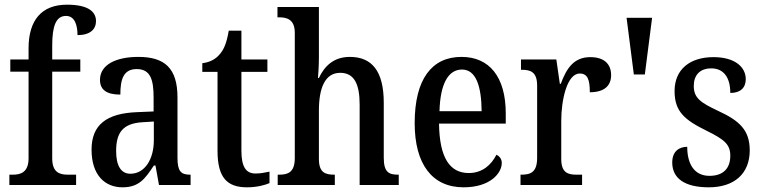

<svg xmlns="http://www.w3.org/2000/svg" viewBox="-20 -790 3255 820"><path d="M20 0H305V-44H270C235 -44 203 -53 203 -114V-484H323V-536H203V-595C203 -679 219 -722 262 -722C301 -722 311 -679 311 -640C365 -640 390 -665 390 -700C390 -738 360 -770 266 -770C158 -770 102 -704 102 -584V-536H24V-484H102V-114C102 -53 67 -44 35 -44H20Z M503 10C574 10 600 -27 637 -83H644L659 0H794V-44H791C752 -44 738 -60 738 -116V-374C738 -500 682 -547 571 -547C476 -547 407 -514 407 -449C407 -406 436 -386 494 -386C494 -451 507 -495 564 -495C624 -495 636 -447 636 -373V-314L565 -311C435 -306 371 -257 371 -151C371 -41 429 10 503 10ZM537 -48C495 -48 476 -85 476 -145C476 -223 504 -263 589 -268L637 -271V-191C637 -108 597 -48 537 -48Z M1035 10C1078 10 1113 0 1131 -8V-57C1112 -53 1094 -49 1071 -49C1030 -49 1011 -78 1011 -147V-483H1122V-536H1011V-659H957C948 -607 937 -580 919 -559C901 -537 876 -524 844 -520V-483H909V-146C909 -30 951 10 1035 10Z M1166 0H1410V-44H1408C1370 -44 1342 -52 1342 -111V-318C1342 -414 1368 -479 1433 -479C1494 -479 1516 -429 1516 -343V0H1683V-44H1681C1642 -44 1619 -53 1619 -116V-351C1619 -487 1568 -547 1474 -547C1404 -547 1365 -506 1342 -457H1338C1339 -467 1342 -509 1342 -545V-760H1165V-716H1173C1205 -716 1239 -707 1239 -650V-115C1239 -53 1209 -44 1172 -44H1166Z M1960 10C2073 10 2123 -50 2123 -94C2123 -112 2112 -124 2100 -129C2079 -87 2041 -51 1982 -51C1901 -51 1857 -116 1855 -262H2140V-305C2140 -463 2069 -547 1951 -547C1824 -547 1751 -452 1751 -264C1751 -90 1825 10 1960 10ZM2037 -315H1857C1860 -429 1893 -493 1953 -493C2013 -493 2036 -422 2037 -315Z M2203 0H2466V-44H2442C2406 -44 2377 -52 2377 -111V-274C2377 -361 2401 -476 2456 -476C2489 -476 2499 -451 2499 -396C2561 -396 2590 -424 2590 -469C2590 -515 2562 -546 2501 -546C2430 -546 2399 -497 2375 -432H2371L2356 -536H2205V-492H2208C2246 -492 2274 -483 2274 -424V-116C2274 -53 2245 -44 2206 -44H2203Z M2687 -472H2734L2765 -714H2656Z M3007 10C3117 10 3182 -49 3182 -148C3182 -235 3137 -275 3048 -316C2971 -352 2943 -372 2943 -423C2943 -468 2968 -498 3018 -498C3069 -498 3099 -461 3099 -393C3142 -393 3165 -415 3165 -452C3165 -502 3121 -546 3027 -546C2928 -546 2861 -495 2861 -401C2861 -314 2903 -278 2999 -231C3074 -194 3099 -173 3099 -125C3099 -72 3070 -39 3010 -39C2945 -39 2915 -90 2915 -163C2883 -163 2851 -146 2851 -96C2851 -27 2906 10 3007 10Z"/></svg>

Font: Noto Serif Condensed Medium
Style: Regular
Weight: 500
Width: 3
Designer: Monotype Design Team
Foundry: Monotype Imaging Inc.
Version: Version 2.015